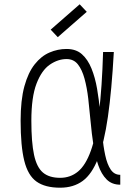

<svg xmlns="http://www.w3.org/2000/svg" viewBox="-20 -860 640 894"><path d="M540 -46V0Q501 0 476.5 -24.5Q452 -49 437.5 -91Q423 -133 415 -185Q407 -237 402 -292.5Q397 -348 391 -400Q385 -452 373.5 -494Q362 -536 342.5 -560.5Q323 -585 290 -585Q250 -585 212 -559Q174 -533 150 -470.5Q126 -408 126 -298Q126 -197 138.5 -139Q151 -81 180 -56.5Q209 -32 260 -32Q308 -32 343.5 -61.5Q379 -91 403 -158Q427 -225 441 -338Q455 -451 460 -618H510Q500 -438 482.5 -316.5Q465 -195 436.5 -122Q408 -49 365 -17.5Q322 14 260 14Q190 14 150 -14.5Q110 -43 93 -111.5Q76 -180 76 -298Q76 -394 93.5 -458Q111 -522 141.5 -560.5Q172 -599 210.5 -615.5Q249 -632 290 -632Q334 -632 361.5 -607.5Q389 -583 406 -541Q423 -499 432 -447Q441 -395 446 -339Q451 -283 456 -231Q461 -179 470 -137Q479 -95 495.5 -70.5Q512 -46 540 -46ZM249 -687 216 -722 351 -840 384 -805Z"/></svg>

Font: Victor Mono Thin
Style: Regular
Weight: 100
Monospace: yes
Designer: Rune Bjørnerås
Version: Version 1.561;gftools[0.9.30]